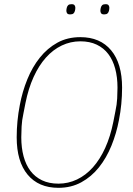

<svg xmlns="http://www.w3.org/2000/svg" viewBox="-20 -888 635 920"><path d="M260 12Q165 12 112.5 -51Q60 -114 60 -230Q60 -308 75 -385Q87 -449 111 -508Q135 -567 171 -612Q207 -657 255 -683.5Q303 -710 365 -710Q460 -710 512.5 -647Q565 -584 565 -468Q565 -389 550 -313Q538 -249 514 -190Q490 -131 454 -86Q418 -41 369.5 -14.5Q321 12 260 12ZM260 -8Q307 -8 349 -28Q391 -48 425 -86Q459 -124 484 -179Q509 -234 523 -304L533 -355Q540 -387 541.5 -416.5Q543 -446 543 -468Q543 -518 532 -559Q521 -600 499 -629Q477 -658 443.5 -674Q410 -690 365 -690Q318 -690 276 -670Q234 -650 200 -612Q166 -574 141 -519Q116 -464 102 -394L92 -343Q85 -311 83.5 -281.5Q82 -252 82 -230Q82 -180 93 -139Q104 -98 126 -69Q148 -40 181.5 -24Q215 -8 260 -8ZM316 -819Q305 -819 301.5 -824.5Q298 -830 298 -836Q298 -843 300 -851Q302 -859 307 -863.5Q312 -868 323 -868Q334 -868 337.5 -862.5Q341 -857 341 -851Q341 -844 339 -836Q337 -828 332 -823.5Q327 -819 316 -819ZM479 -819Q468 -819 464.5 -824.5Q461 -830 461 -836Q461 -843 463 -851Q465 -859 470 -863.5Q475 -868 486 -868Q497 -868 500.5 -862.5Q504 -857 504 -851Q504 -844 502 -836Q500 -828 495 -823.5Q490 -819 479 -819Z"/></svg>

Font: IBM Plex Sans Cond Thin
Style: Italic
Weight: 100
Width: 3
Italic angle: -11°
Designer: Mike Abbink, Paul van der Laan, Pieter van Rosmalen
Foundry: Bold Monday
Version: Version 1.3